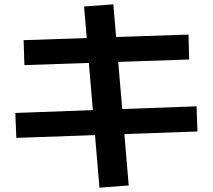

<svg xmlns="http://www.w3.org/2000/svg" viewBox="-20 -795 978 882"><path d="M366.2 -764.9 500.6 -775.1 571.3 56.9 436.9 67.1ZM50.4 -276.1 883 -306.6 887.1 -191 55 -161.6ZM88.5 -610.5 845.9 -636.2 849 -521.7 92.1 -495.9Z"/></svg>

Font: Pretendard JP Variable
Style: Regular
Weight: 400
Designer: Base glyphs from Inter by Rasmus Andersson; Hangul glyphs from Noto Sans CJK(Source Han Sans) by Jang Soo-young and Kang
Foundry: Kil Hyung-jin
Version: Version 1.307;Glyphs 3.2 (3192)